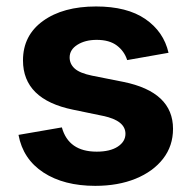

<svg xmlns="http://www.w3.org/2000/svg" viewBox="-20 -573 600 603"><path d="M279.3 10.7Q180.7 10.7 116.5 -31.2Q52.2 -73.2 38.1 -149.4L174.3 -172.9Q195.3 -96.7 283.7 -96.7Q325.7 -96.7 349.9 -112.5Q374 -128.4 374 -152.8Q374 -194.3 303.7 -209L209.5 -228.5Q52.2 -260.7 52.2 -383.3Q52.2 -461.9 115.2 -507.3Q178.2 -552.7 281.7 -552.7Q378.9 -552.7 436.5 -513.2Q494.1 -473.6 509.3 -407.2L379.4 -384.3Q370.6 -412.1 347.2 -429.9Q323.7 -447.8 283.7 -447.8Q247.6 -447.8 223.1 -432.4Q198.7 -417 198.7 -392.6Q198.7 -372.1 214.6 -357.7Q230.5 -343.3 269 -335.4L367.2 -315.9Q523.4 -284.2 523.4 -168.5Q523.4 -114.7 492.2 -74.5Q460.9 -34.2 405.8 -11.7Q350.6 10.7 279.3 10.7Z"/></svg>

Font: Inter
Style: Bold
Weight: 700
Designer: Rasmus Andersson
Foundry: rsms
Version: Version 4.001;git-9221beed3